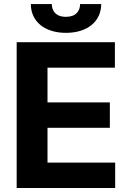

<svg xmlns="http://www.w3.org/2000/svg" viewBox="-20 -938 653 958"><path d="M63.2 0H554.7V-126.8H217V-300.4H528.1V-427.2H217V-600.5H553.3V-727.3H63.2ZM133.9 -917.6C133.9 -831.7 201.7 -774.1 309.3 -774.1C416.9 -774.1 484.7 -831.7 485.1 -917.6H379.6C379.6 -884.2 359.7 -854 309.3 -854C257.5 -854 238.3 -884.9 238.6 -917.6Z"/></svg>

Font: Magic Ui Pro
Style: Bold
Weight: 700
Designer: Stefan Endress, Andreas Faust
Version: Version 1.000;FEAKit 1.0